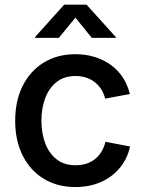

<svg xmlns="http://www.w3.org/2000/svg" viewBox="-20 -776 609 808"><path d="M297.4 11.2Q221.2 11.2 164.1 -23.7Q106.9 -58.6 75.4 -121.6Q43.9 -184.6 43.9 -267.6Q43.9 -351.6 75.4 -414.6Q106.9 -477.5 164.1 -512.7Q221.2 -547.9 297.4 -547.9Q341.3 -547.9 378.9 -536.1Q416.5 -524.4 446.5 -502.7Q476.6 -481 496.8 -450Q517.1 -418.9 526.4 -380.4L422.4 -360.8Q417.5 -381.8 406.5 -399.4Q395.5 -417 379.9 -429.4Q364.3 -441.9 343.8 -449Q323.2 -456.1 297.9 -456.1Q250 -456.1 218.3 -430.9Q186.5 -405.8 170.4 -363.3Q154.3 -320.8 154.3 -267.6Q154.3 -215.3 170.4 -172.9Q186.5 -130.4 218.3 -105.5Q250 -80.6 297.9 -80.6Q323.2 -80.6 344 -87.4Q364.7 -94.2 380.9 -107.4Q397 -120.6 407.7 -138.9Q418.5 -157.2 423.8 -179.2L527.3 -159.7Q519 -120.1 498.5 -88.9Q478 -57.6 447.8 -34.9Q417.5 -12.2 379.4 -0.5Q341.3 11.2 297.4 11.2ZM227.5 -616.7H127.4V-620.1L250 -756.3H344.2L467.3 -620.1V-616.7H366.2L297.4 -701.7Z"/></svg>

Font: V-Inter
Style: Medium-500
Weight: 500
Designer: Rasmus Andersson
Foundry: rsms
Version: Version 4.000;git-4146feb